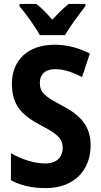

<svg xmlns="http://www.w3.org/2000/svg" viewBox="-20 -953 516 983"><path d="M184 -773H313C337 -816 386 -882 417 -921V-933H332C304 -911 280 -887 248 -852C219 -885 192 -913 166 -933H80V-921C112 -883 162 -814 184 -773ZM444 -208C444 -307 393 -363 297 -413C207 -460 184 -480 184 -530C184 -570 210 -599 262 -599C304 -599 350 -585 400 -558L440 -679C387 -706 326 -724 260 -724C125 -724 41 -647 41 -524C41 -409 98 -360 190 -311C278 -265 301 -242 301 -195C301 -150 271 -116 212 -116C158 -116 92 -136 36 -169V-30C92 -1 146 10 216 10C359 10 444 -82 444 -208Z"/></svg>

Font: Noto Sans Hebrew Condensed
Style: Bold
Weight: 700
Width: 3
Designer: Monotype Design Team
Foundry: Monotype Imaging Inc.
Version: Version 2.004